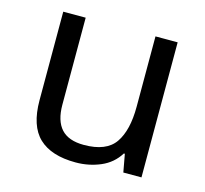

<svg xmlns="http://www.w3.org/2000/svg" viewBox="-85 -631 787 736"><g transform="rotate(15 309.0 -263.0)"><path d="M533 -536V0H461L448 -71H444Q418 -29 372 -9.5Q326 10 274 10Q177 10 128 -36.5Q79 -83 79 -185V-536H168V-191Q168 -127 197 -95Q226 -63 287 -63Q376 -63 410.5 -113Q445 -163 445 -257V-536Z"/></g></svg>

Font: Noto Sans Tangsa
Style: Regular
Weight: 400
Designer: David Williams
Foundry: Google LLC
Version: Version 1.504